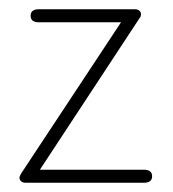

<svg xmlns="http://www.w3.org/2000/svg" viewBox="-20 -394 372 414"><path d="M66 -28 281 -355Q283 -357 283.5 -359.5Q284 -362 284 -363Q284 -368 280.5 -371Q277 -374 271 -374H63Q55 -374 50.5 -370.5Q46 -367 46 -360Q46 -353 50.5 -349.5Q55 -346 63 -346H241L25 -19Q24 -16 23 -14.5Q22 -13 22 -11Q22 -6 25.5 -3Q29 0 35 0H291Q299 0 303.5 -3.5Q308 -7 308 -14Q308 -21 303.5 -24.5Q299 -28 291 -28Z"/></svg>

Font: Beiruti ExtraLight
Style: Regular
Weight: 250
Designer: Arlette Boutros
Foundry: Boutros
Version: Version 1.41